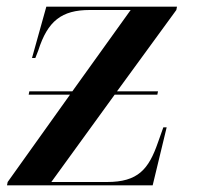

<svg xmlns="http://www.w3.org/2000/svg" viewBox="-20 -556 592 576"><path d="M1 0H438L480 -174H470L454 -129C426 -48 394 -10 301 -10H134L324 -272H452L454 -282H331L509 -526L511 -536H119L76 -382H86L95 -405C123 -493 165 -526 249 -526H372L197 -282H68L66 -272H190L3 -10Z"/></svg>

Font: Noto Serif Display SemiBold
Style: Italic
Weight: 600
Italic angle: -12°
Designer: Monotype Design Team
Foundry: Monotype Imaging Inc.
Version: Version 2.009